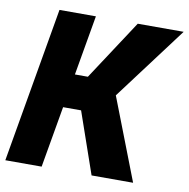

<svg xmlns="http://www.w3.org/2000/svg" viewBox="-80 -789 852 867"><g transform="rotate(10 346.5 -355.5)"><path d="M290.5 -710.9 167 0H0.5L123.5 -710.9ZM692.9 -710.9 370.6 -281.2H187L194.3 -436H302.2L482.4 -710.9ZM396 0 285.6 -317.9 420.9 -427.2 586.4 0Z"/></g></svg>

Font: Roboto Black
Style: Italic
Weight: 900
Italic angle: -12°
Designer: Christian Robertson
Foundry: Google
Version: Version 3.0; 2020